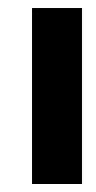

<svg xmlns="http://www.w3.org/2000/svg" viewBox="-20 -460 239 480"><path d="M60.1 0ZM60.1 -439.9H185.1V0H60.1Z"/></svg>

Font: Pfennig
Style: Bold
Weight: 700
Version: Version 20120410 ; ttfautohint (v0.8)